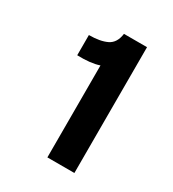

<svg xmlns="http://www.w3.org/2000/svg" viewBox="-111 -818 481 535"><g transform="rotate(30 129.5 -550.5)"><path d="M208 -348.1H121.1V-644Q94.2 -634.8 50.8 -636.2V-701.2Q86.9 -701.2 108.4 -711.7Q129.9 -722.2 133.8 -752.9H208Z"/></g></svg>

Font: Standard
Style: Bold
Weight: 400
Designer: Bryce Wilner
Version: Version 2.000;PS 2.0;hotconv 16.6.51;makeotf.lib2.5.65220 DE